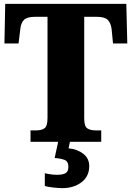

<svg xmlns="http://www.w3.org/2000/svg" viewBox="-20 -734 681 994"><path d="M138 0V-59H168Q195 -59 210.5 -70Q226 -81 226 -124V-647H162Q120 -647 104 -631Q88 -615 85 -582L76 -509H3L7 -714H634L639 -509H565L558 -582Q554 -615 538 -631Q522 -647 480 -647H416V-120Q416 -80 432 -69.5Q448 -59 474 -59H504V0ZM302 240Q287 240 258 237Q229 234 212 229V163Q248 171 276 171Q303 171 318.5 163Q334 155 334 130Q334 101 313.5 93.5Q293 86 263 84L283 -9H344L335 34Q380 38 411 62Q442 86 442 126Q442 179 402 209.5Q362 240 302 240Z"/></svg>

Font: Noto Serif SemiCondensed Black
Style: Regular
Weight: 900
Width: 4
Designer: Monotype Design Team
Foundry: Monotype Imaging Inc.
Version: Version 2.014; ttfautohint (v1.8.4.7-5d5b)